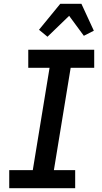

<svg xmlns="http://www.w3.org/2000/svg" viewBox="-20 -999 540 1019"><path d="M29 0V-96H154L243 -639H130V-735H480V-639H355L266 -96H379V0ZM232 -804 187 -841 300 -979H412L478 -836L425 -809L347 -915Z"/></svg>

Font: Iosevka Web
Style: Bold Italic
Weight: 700
Italic angle: -9°
Monospace: yes
Designer: Belleve Invis
Foundry: Belleve Invis
Version: Version 28.0.3; ttfautohint (v1.8.3)